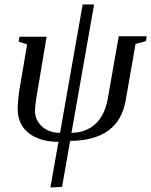

<svg xmlns="http://www.w3.org/2000/svg" viewBox="-20 -621 675 857"><path d="M257 213 205 216 241 12Q158 12 108 -27Q59 -66 59 -135Q59 -166 65 -210L101 -423L63 -435L67 -457H188L143 -189Q138 -157 136 -129Q136 -85 167 -57Q199 -28 248 -28L349 -601H400L299 -28Q363 -29 405 -67Q446 -104 460 -175L510 -459H635L631 -437L585 -425L541 -173Q510 6 293 8Z"/></svg>

Font: Libra Serif Modern
Style: Italic
Weight: 400
Italic angle: -12°
Designer: Stefan Peev, Context Ltd
Foundry: Stefan Peev, Context Ltd
Version: Version 1.000